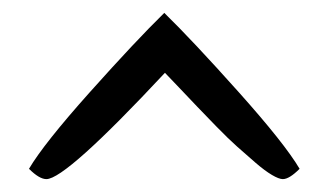

<svg xmlns="http://www.w3.org/2000/svg" viewBox="-20 -695 510 298"><path d="M236 -582Q82 -417 52 -417Q41 -417 25 -433Q48 -472 119.5 -552Q191 -632 235 -675Q279 -632 350.5 -552Q422 -472 445 -433Q429 -417 419 -417Q413 -417 402 -423.5Q391 -430 376.5 -442.5Q362 -455 348 -467.5Q334 -480 316 -498.5Q298 -517 286.5 -529Q275 -541 258 -559Q241 -577 236 -582Z"/></svg>

Font: Overlock
Style: Italic
Weight: 400
Designer: Dario Muhafara
Foundry: Dario Manuel Muhafara
Version: Version 1.002